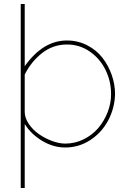

<svg xmlns="http://www.w3.org/2000/svg" viewBox="-20 -730 643 963"><path d="M307.1 9.8Q247.1 9.8 191.4 -23.7Q135.7 -57.1 104 -107.9V212.9H84V-710H104V-397.9Q195.3 -526.9 315.9 -526.9Q370.6 -526.9 417.2 -502.9Q463.9 -479 493.9 -440.2Q523.9 -401.4 540.5 -353.8Q557.1 -306.2 557.1 -257.8Q555.2 -187.5 522.7 -126.2Q490.2 -64.9 432.9 -27.6Q375.5 9.8 307.1 9.8ZM315.9 -506.8Q246.1 -506.8 191.2 -463.9Q136.2 -420.9 104 -356V-168.9Q104 -138.7 124.3 -108.6Q144.5 -78.6 175 -57.4Q205.6 -36.1 241.2 -22.9Q276.9 -9.8 307.1 -9.8Q356 -9.8 399.4 -31.2Q442.9 -52.7 472.7 -87.6Q502.4 -122.6 519.8 -167.2Q537.1 -211.9 537.1 -257.8Q537.1 -322.3 509.5 -378.9Q481.9 -435.5 430.7 -471.2Q379.4 -506.8 315.9 -506.8Z"/></svg>

Font: Rawline Thin
Style: Regular
Weight: 250
Designer: Matt McInerney, Pablo Impallari, Rodrigo Fuenzalida
Foundry: Matt McInerney, Pablo Impallari, Rodrigo Fuenzalida
Version: Version 4.020;PS 004.020;hotconv 1.0.88;makeotf.lib2.5.64775